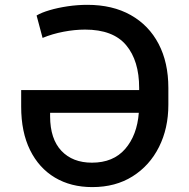

<svg xmlns="http://www.w3.org/2000/svg" viewBox="-20 -757 776 787"><path d="M358.3 9.9Q270.6 9.9 205.1 -29.1Q139.6 -68.2 103.2 -141.9Q66.8 -215.6 66.8 -319.6V-387.8H550.4V-396.7Q550.4 -508.2 497 -571.9Q443.5 -635.7 328.8 -635.7Q286.6 -635.7 240.8 -627Q195 -618.3 154.5 -601.6L130 -693.5Q149.5 -705.3 183.1 -715.2Q216.6 -725.1 257.3 -731.2Q297.9 -737.2 338.1 -737.2Q441.4 -737.2 515.8 -695.3Q590.2 -653.4 630.1 -577.1Q670.1 -500.7 670.1 -396.7V-327.8Q670.1 -230.8 631.7 -154.5Q593.4 -78.1 523.4 -34.1Q453.5 9.9 358.3 9.9ZM356.9 -90.2Q444.2 -90.2 493.1 -146.5Q541.9 -202.8 549 -294.7H185.4V-279.5Q185.7 -187.5 231.7 -138.8Q277.7 -90.2 356.9 -90.2Z"/></svg>

Font: Linik Sans Medium
Style: Regular
Weight: 500
Designer: Rasmus Andersson (font), Cristiano Sobral (main changes)
Foundry: rsms
Version: Version 3.018;June 1, 2022;FontCreator 14.0.0.2814 64-bit; t